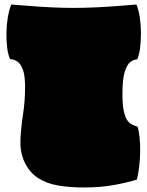

<svg xmlns="http://www.w3.org/2000/svg" viewBox="-20 -795 652 850"><path d="M351 35Q288 35 236 26Q184 17 146 -8.5Q108 -34 86 -83Q68 -126 70.5 -178Q73 -230 82 -289Q91 -348 91 -410Q91 -460 81.5 -486Q72 -512 57 -522.5Q42 -533 25 -533Q16 -551 12 -582Q8 -613 8.5 -648.5Q9 -684 14.5 -717.5Q20 -751 30 -775Q60 -773 107 -769Q154 -765 206.5 -762.5Q259 -760 304 -760Q354 -760 407 -762.5Q460 -765 507 -769Q554 -773 584 -775Q594 -751 599 -717.5Q604 -684 604 -648Q604 -612 600 -581Q596 -550 587 -532Q572 -532 557 -520.5Q542 -509 532 -476.5Q522 -444 522 -379Q522 -331 528 -303.5Q534 -276 543.5 -262.5Q553 -249 565 -243.5Q577 -238 589 -234Q595 -216 598 -186Q601 -156 600.5 -122Q600 -88 596 -56Q592 -24 586 0Q545 13 485 24Q425 35 351 35Z"/></svg>

Font: Oi
Style: Regular
Weight: 400
Designer: Kostas Bartsokas, Mohamad Dakak
Foundry: Foundry5
Version: Version 4.000